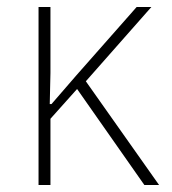

<svg xmlns="http://www.w3.org/2000/svg" viewBox="-20 -528 490 548"><path d="M200 -274 124 -189V0H90V-508H124V-320L122 -231H127L198 -313L370 -508H412L225 -296L434 0H392Z"/></svg>

Font: IBM Plex Sans Cond ExtLt
Style: Regular
Weight: 200
Width: 3
Designer: Mike Abbink, Paul van der Laan, Pieter van Rosmalen
Foundry: Bold Monday
Version: Version 1.3